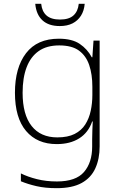

<svg xmlns="http://www.w3.org/2000/svg" viewBox="-20 -742 630 1002"><path d="M287 -540Q356 -540 396 -513Q436 -486 459 -443H462L468 -530H500V22Q500 87 477.5 136.5Q455 186 406 213Q357 240 276 240Q216 240 170.5 229.5Q125 219 89 204V163Q125 181 173 193Q221 205 277 205Q376 205 418.5 155.5Q461 106 461 23V-15Q461 -40 462 -61.5Q463 -83 464 -108H461Q441 -50 393.5 -20Q346 10 276 10Q174 10 116 -58.5Q58 -127 58 -258Q58 -389 116 -464.5Q174 -540 287 -540ZM289 -505Q224 -505 182 -475.5Q140 -446 119 -391Q98 -336 98 -258Q98 -144 145 -84.5Q192 -25 279 -25Q334 -25 369.5 -43Q405 -61 425 -92.5Q445 -124 453.5 -164Q462 -204 462 -246V-289Q462 -354 445.5 -402.5Q429 -451 392 -478Q355 -505 289 -505ZM422 -722Q419 -686 402.5 -660Q386 -634 358.5 -620Q331 -606 292 -606Q234 -606 201.5 -636Q169 -666 164 -722H195Q199 -682 223 -661Q247 -640 293 -640Q340 -640 363.5 -661.5Q387 -683 391 -722Z"/></svg>

Font: Noto Sans Khmer ExtraLight
Style: Regular
Weight: 250
Version: Version 2.003